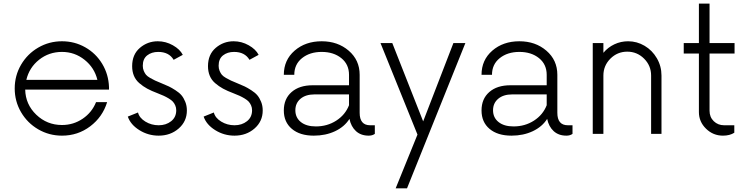

<svg xmlns="http://www.w3.org/2000/svg" viewBox="-20 -737 4110 1057"><path d="M580.1 -257.3V-243.7H118.7Q120.6 -162.1 179.7 -105.5Q238.8 -48.8 321.3 -48.8Q384.3 -48.8 435.3 -83.5Q486.3 -118.2 508.8 -174.8H569.8Q544.9 -93.3 476.8 -41.7Q408.7 9.8 321.3 9.8Q250.5 9.8 190.7 -24.9Q130.9 -59.6 95.9 -119.4Q61 -179.2 61 -250Q61 -320.8 95.9 -380.6Q130.9 -440.4 190.7 -475.1Q250.5 -509.8 321.3 -509.8Q390.6 -509.8 449.2 -476.6Q507.8 -443.4 542.7 -385.5Q577.6 -327.6 580.1 -257.3ZM321.3 -451.2Q249.5 -451.2 195.3 -408.2Q141.1 -365.2 125 -297.4H516.1Q500 -364.3 445.6 -407.7Q391.1 -451.2 321.3 -451.2Z M853.5 9.8Q795.9 9.8 747.3 -20.5Q698.7 -50.8 683.6 -95.2L739.7 -117.7Q747.1 -87.9 780.3 -67.6Q813.5 -47.4 853.5 -47.4Q894 -47.4 922.1 -69.6Q950.2 -91.8 950.2 -129.9Q950.2 -144.5 944.8 -156.7Q939.5 -168.9 931.6 -177.5Q923.8 -186 909.2 -194.8Q894.5 -203.6 881.6 -209.5Q868.7 -215.3 847.7 -223.6Q814 -236.3 790.5 -249Q767.1 -261.7 747.1 -279.1Q727.1 -296.4 717.3 -319.8Q707.5 -343.3 707.5 -372.6Q707.5 -437 750 -473.4Q792.5 -509.8 848.6 -509.8Q892.6 -509.8 931.6 -487.8Q970.7 -465.8 986.3 -435.1L936 -407.7Q910.2 -451.2 851.1 -451.2Q814.5 -451.2 790.3 -432.1Q766.1 -413.1 766.1 -375Q766.1 -359.4 771.5 -346.7Q776.9 -334 783.9 -325.4Q791 -316.9 806.6 -307.9Q822.3 -298.8 834 -293.5Q845.7 -288.1 868.7 -278.8Q894 -268.6 909.4 -261.2Q924.8 -253.9 946 -240.2Q967.3 -226.6 979.2 -212.4Q991.2 -198.2 1000 -176.5Q1008.8 -154.8 1008.8 -128.9Q1008.8 -68.8 963.6 -29.5Q918.5 9.8 853.5 9.8Z M1271 9.8Q1213.4 9.8 1164.8 -20.5Q1116.2 -50.8 1101.1 -95.2L1157.2 -117.7Q1164.6 -87.9 1197.8 -67.6Q1231 -47.4 1271 -47.4Q1311.5 -47.4 1339.6 -69.6Q1367.7 -91.8 1367.7 -129.9Q1367.7 -144.5 1362.3 -156.7Q1356.9 -168.9 1349.1 -177.5Q1341.3 -186 1326.7 -194.8Q1312 -203.6 1299.1 -209.5Q1286.1 -215.3 1265.1 -223.6Q1231.4 -236.3 1208 -249Q1184.6 -261.7 1164.6 -279.1Q1144.5 -296.4 1134.8 -319.8Q1125 -343.3 1125 -372.6Q1125 -437 1167.5 -473.4Q1210 -509.8 1266.1 -509.8Q1310.1 -509.8 1349.1 -487.8Q1388.2 -465.8 1403.8 -435.1L1353.5 -407.7Q1327.6 -451.2 1268.6 -451.2Q1231.9 -451.2 1207.8 -432.1Q1183.6 -413.1 1183.6 -375Q1183.6 -359.4 1189 -346.7Q1194.3 -334 1201.4 -325.4Q1208.5 -316.9 1224.1 -307.9Q1239.7 -298.8 1251.5 -293.5Q1263.2 -288.1 1286.1 -278.8Q1311.5 -268.6 1326.9 -261.2Q1342.3 -253.9 1363.5 -240.2Q1384.8 -226.6 1396.7 -212.4Q1408.7 -198.2 1417.5 -176.5Q1426.3 -154.8 1426.3 -128.9Q1426.3 -68.8 1381.1 -29.5Q1335.9 9.8 1271 9.8Z M2017.6 -47.4H2043.5V0Q2029.8 9.8 2009.8 9.8Q1966.8 9.8 1939.7 -15.1Q1912.6 -40 1903.8 -82.5Q1876.5 -39.1 1824.5 -14.6Q1772.5 9.8 1707.5 9.8Q1630.9 9.8 1586.7 -27.6Q1542.5 -64.9 1542.5 -128.9Q1542.5 -192.9 1585.2 -230.2Q1627.9 -267.6 1701.2 -267.6H1901.4V-325.2Q1901.4 -382.8 1858.9 -417Q1816.4 -451.2 1751 -451.2Q1685.5 -451.2 1642.8 -417Q1600.1 -382.8 1600.1 -325.2H1542.5Q1542.5 -406.7 1602.1 -458.3Q1661.6 -509.8 1751 -509.8Q1839.4 -509.8 1899.7 -458Q1960 -406.2 1960 -325.2V-116.2Q1960 -47.4 2017.6 -47.4ZM1718.8 -41Q1781.7 -41 1831.3 -73Q1880.9 -105 1901.4 -157.7V-217.3H1711.4Q1663.1 -217.3 1634.5 -193.4Q1606 -169.4 1606 -129.9Q1606 -89.4 1636.2 -65.2Q1666.5 -41 1718.8 -41Z M2476.1 -500H2542L2220.7 299.8H2158.2L2278.3 3.9L2074.7 -500H2139.6L2309.6 -68.8Z M3106 -47.4H3131.8V0Q3118.2 9.8 3098.1 9.8Q3055.2 9.8 3028.1 -15.1Q3001 -40 2992.2 -82.5Q2964.8 -39.1 2912.8 -14.6Q2860.8 9.8 2795.9 9.8Q2719.2 9.8 2675 -27.6Q2630.9 -64.9 2630.9 -128.9Q2630.9 -192.9 2673.6 -230.2Q2716.3 -267.6 2789.6 -267.6H2989.7V-325.2Q2989.7 -382.8 2947.3 -417Q2904.8 -451.2 2839.4 -451.2Q2773.9 -451.2 2731.2 -417Q2688.5 -382.8 2688.5 -325.2H2630.9Q2630.9 -406.7 2690.4 -458.3Q2750 -509.8 2839.4 -509.8Q2927.7 -509.8 2988 -458Q3048.3 -406.2 3048.3 -325.2V-116.2Q3048.3 -47.4 3106 -47.4ZM2807.1 -41Q2870.1 -41 2919.7 -73Q2969.2 -105 2989.7 -157.7V-217.3H2799.8Q2751.5 -217.3 2722.9 -193.4Q2694.3 -169.4 2694.3 -129.9Q2694.3 -89.4 2724.6 -65.2Q2754.9 -41 2807.1 -41Z M3438 -509.8Q3486.3 -509.8 3528.6 -484.9Q3570.8 -460 3596.2 -416.3Q3621.6 -372.6 3621.6 -321.3V0H3564.5V-321.3Q3564.5 -375.5 3525.9 -414.1Q3487.3 -452.6 3433.1 -452.6Q3378.9 -452.6 3340.3 -414.1Q3301.8 -375.5 3301.8 -321.3V0H3243.2V-500H3301.8V-446.3Q3327.1 -476.6 3362.5 -493.2Q3397.9 -509.8 3438 -509.8Z M4023.9 -442.4H3886.2V-127.4Q3886.2 -92.3 3909.4 -69.8Q3932.6 -47.4 3966.3 -47.4H4022.5V-6.3Q3997.6 9.8 3960 9.8Q3905.8 9.8 3866.7 -28.6Q3827.6 -66.9 3827.6 -120.1V-442.4H3744.1V-500H3827.6V-717.3H3886.2V-500H4023.9Z"/></svg>

Font: Now Alt Light
Style: Regular
Weight: 300
Designer: Alfredo Marco Pradil
Foundry: Alfredo Marco Pradil
Version: Version 1.002;PS 001.002;hotconv 1.0.88;makeotf.lib2.5.64775